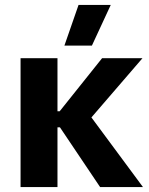

<svg xmlns="http://www.w3.org/2000/svg" viewBox="-20 -755 603 775"><path d="M351 -571 427 -735H297L240 -571ZM63 0H212V-241H222L384 0H557L349 -281L555 -520H392L221 -306H212V-520H63Z"/></svg>

Font: Fixel Text Bold
Style: Bold
Weight: 700
Width: 4
Designer: AlfaBravo + MacPaw
Foundry: Kyrylo Tkachov, Marchela Mozhyna, Serhii Makarenko, Maria Weinstein, Zakhar Kryvoshyya
Version: Version 1.211